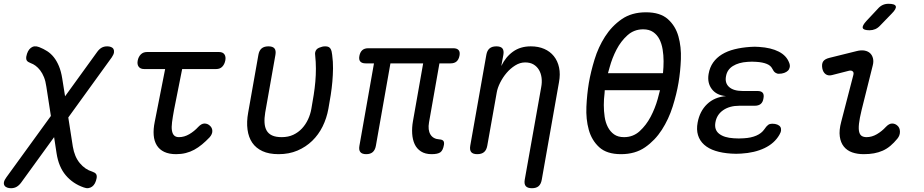

<svg xmlns="http://www.w3.org/2000/svg" viewBox="-65 -805 4885 1015"><path d="M526 -502 296 -184 320 -30Q329 24 357 57.5Q385 91 422 102Q437 107 442.5 114.5Q448 122 446 136Q443 152 437 163.5Q431 175 422 181.5Q413 188 402 189.5Q391 191 378 186Q320 166 282.5 121.5Q245 77 234 5L221 -80L47 160Q36 175 23 182.5Q10 190 -7 190Q-18 190 -27.5 186.5Q-37 183 -41.5 175.5Q-46 168 -44 157.5Q-42 147 -31 132L204 -192L180 -347Q176 -376 167.5 -397Q159 -418 147.5 -433Q136 -448 123 -457.5Q110 -467 98 -471Q82 -477 77 -484.5Q72 -492 74 -506Q77 -522 83 -533.5Q89 -545 98 -552Q107 -559 118 -560Q129 -561 142 -556Q165 -547 184.5 -534.5Q204 -522 219.5 -502.5Q235 -483 246.5 -455.5Q258 -428 264 -390L279 -296L449 -531Q460 -546 472.5 -553Q485 -560 502 -560Q513 -560 522 -556.5Q531 -553 535 -545.5Q539 -538 537.5 -527.5Q536 -517 526 -502Z M1093 -530Q1113 -530 1121.5 -517.5Q1130 -505 1126 -485Q1122 -465 1110 -452.5Q1098 -440 1078 -440H898L855 -224Q848 -186 844.5 -159Q841 -132 844 -114.5Q847 -97 856 -88.5Q865 -80 881 -80Q909 -80 935.5 -95.5Q962 -111 983 -134Q1000 -152 1016 -152Q1032 -152 1044 -141Q1057 -130 1057.5 -113Q1058 -96 1043 -79Q1023 -58 1003 -41.5Q983 -25 962 -13.5Q941 -2 917 4Q893 10 866 10Q829 10 803.5 -2Q778 -14 764 -36.5Q750 -59 747.5 -90.5Q745 -122 753 -161L808 -440H697Q677 -440 668 -452.5Q659 -465 663 -485Q667 -505 679.5 -517.5Q692 -530 712 -530Z M1301 -515Q1305 -538 1318 -549Q1331 -560 1354 -560Q1377 -560 1386 -549Q1395 -538 1391 -515L1337 -210Q1332 -180 1333.5 -156Q1335 -132 1344.5 -115Q1354 -98 1373.5 -89Q1393 -80 1424 -80Q1459 -80 1485.5 -92.5Q1512 -105 1531.5 -126Q1551 -147 1563.5 -174Q1576 -201 1581 -230Q1588 -269 1593.5 -304Q1599 -339 1602 -373.5Q1605 -408 1605 -442.5Q1605 -477 1601 -515Q1601 -518 1600.5 -521Q1600 -524 1601 -527Q1604 -545 1621.5 -552.5Q1639 -560 1654 -560Q1666 -560 1672.5 -556.5Q1679 -553 1682.5 -547Q1686 -541 1688 -533Q1690 -525 1691 -515Q1696 -478 1695.5 -443Q1695 -408 1692 -373.5Q1689 -339 1683.5 -303.5Q1678 -268 1671 -230Q1662 -180 1640.5 -136.5Q1619 -93 1585.5 -60.5Q1552 -28 1507.5 -9Q1463 10 1408 10Q1357 10 1322.5 -6Q1288 -22 1268.5 -50.5Q1249 -79 1243.5 -120Q1238 -161 1247 -210Z M2217 10Q2183 10 2160.5 -4.5Q2138 -19 2127 -43Q2116 -67 2114 -98.5Q2112 -130 2118 -164L2172 -470H1999L1922 -34Q1918 -12 1905.5 -1Q1893 10 1871 10Q1849 10 1840 -1Q1831 -12 1835 -34L1912 -470H1868Q1848 -470 1839.5 -480Q1831 -490 1835 -510Q1839 -530 1850.5 -540Q1862 -550 1882 -550H2331Q2351 -550 2359.5 -540Q2368 -530 2364 -510Q2360 -490 2348.5 -480Q2337 -470 2317 -470H2258L2203 -158Q2196 -118 2210.5 -94Q2225 -70 2259 -68Q2273 -67 2278.5 -60.5Q2284 -54 2282 -40Q2277 -10 2263 0Q2249 10 2217 10Z M2561 -316 2511 -35Q2507 -12 2494 -1Q2481 10 2458 10Q2435 10 2426 -1Q2417 -12 2421 -35L2506 -515Q2510 -538 2523 -549Q2536 -560 2559 -560Q2582 -560 2591 -549Q2600 -538 2596 -515L2585 -456Q2608 -504 2647 -532Q2686 -560 2741 -560Q2781 -560 2812 -546.5Q2843 -533 2863 -508Q2883 -483 2890.5 -448Q2898 -413 2890 -370L2799 145Q2795 168 2782.5 179Q2770 190 2747 190Q2724 190 2714.5 179Q2705 168 2709 145L2796 -344Q2801 -370 2798 -393.5Q2795 -417 2784.5 -435Q2774 -453 2756 -464Q2738 -475 2711 -475Q2684 -475 2658.5 -459Q2633 -443 2613 -419.5Q2593 -396 2579 -368Q2565 -340 2561 -316Z M3218 10Q3143 10 3103 -26.5Q3063 -63 3047.5 -119Q3032 -175 3035 -241Q3038 -307 3048 -367Q3058 -425 3078 -490.5Q3098 -556 3133.5 -611.5Q3169 -667 3221.5 -703.5Q3274 -740 3350 -740Q3425 -740 3465.5 -704Q3506 -668 3521.5 -612.5Q3537 -557 3534.5 -492Q3532 -427 3522 -368Q3512 -308 3491 -241.5Q3470 -175 3434 -119Q3398 -63 3345.5 -26.5Q3293 10 3218 10ZM3234 -80Q3282 -80 3316.5 -111.5Q3351 -143 3374.5 -187.5Q3398 -232 3412 -282Q3419 -306 3424 -328H3132Q3131 -320 3131 -312Q3127 -281 3127 -249.5Q3127 -218 3131.5 -187.5Q3136 -157 3148.5 -133Q3161 -109 3181.5 -94.5Q3202 -80 3234 -80ZM3439 -418Q3439 -419 3440 -420Q3443 -450 3443 -481.5Q3443 -513 3438 -543.5Q3433 -574 3421 -597.5Q3409 -621 3388 -635.5Q3367 -650 3335 -650Q3287 -650 3252 -618.5Q3217 -587 3194 -542.5Q3171 -498 3158 -450Q3153 -433 3149 -418Z M4107 -473Q4112 -461 4110 -450Q4108 -439 4100.5 -431.5Q4093 -424 4080.5 -419.5Q4068 -415 4052 -415Q4047 -415 4042.5 -416.5Q4038 -418 4033.5 -421Q4029 -424 4025 -429.5Q4021 -435 4017 -443Q4009 -459 3987.5 -467.5Q3966 -476 3934 -478Q3922 -479 3910.5 -479Q3899 -479 3887 -478Q3840 -475 3809.5 -456Q3779 -437 3773 -402Q3766 -366 3789.5 -345Q3813 -324 3861 -324H3939Q3959 -324 3967 -314.5Q3975 -305 3971 -285Q3968 -265 3956.5 -255.5Q3945 -246 3925 -246H3844Q3792 -246 3758 -222.5Q3724 -199 3717 -158Q3710 -119 3736.5 -98Q3763 -77 3814 -74Q3827 -73 3840.5 -73Q3854 -73 3867 -74Q3905 -76 3933 -88Q3961 -100 3976 -122Q3981 -130 3986 -135.5Q3991 -141 3995.5 -144.5Q4000 -148 4005.5 -149.5Q4011 -151 4017 -151Q4033 -151 4044 -146.5Q4055 -142 4060 -134.5Q4065 -127 4064 -116Q4063 -105 4055 -92Q4029 -47 3976.5 -22Q3924 3 3853 7Q3840 8 3826.5 8Q3813 8 3800 7Q3753 4 3717 -7.5Q3681 -19 3657.5 -40Q3634 -61 3625 -90.5Q3616 -120 3623 -157Q3634 -217 3673 -254.5Q3712 -292 3773 -297Q3723 -301 3698 -334Q3673 -367 3681 -414Q3687 -449 3705 -474.5Q3723 -500 3751.5 -517.5Q3780 -535 3818 -544.5Q3856 -554 3901 -557Q3913 -558 3924.5 -558Q3936 -558 3948 -557Q4011 -553 4052 -532Q4093 -511 4107 -473Z M4333 -408Q4313 -403 4299.5 -413Q4286 -423 4282 -444Q4278 -467 4286.5 -480Q4295 -493 4319 -499L4464 -535Q4488 -541 4506 -537.5Q4524 -534 4535 -523.5Q4546 -513 4550 -496.5Q4554 -480 4549 -460L4490 -224Q4479 -179 4476 -151Q4473 -123 4477 -107.5Q4481 -92 4491 -86Q4501 -80 4516 -80Q4544 -80 4570.5 -95.5Q4597 -111 4618 -134Q4635 -152 4651 -152Q4667 -152 4679 -141Q4692 -130 4692.5 -109.5Q4693 -89 4679 -72Q4661 -50 4642 -34Q4623 -18 4601.5 -8.5Q4580 1 4555.5 5.5Q4531 10 4501 10Q4467 10 4440 0.5Q4413 -9 4396 -30Q4379 -51 4374.5 -83.5Q4370 -116 4382 -161L4446 -408Q4450 -422 4442.5 -428Q4435 -434 4423 -431ZM4588 -670Q4576 -657 4562 -651Q4548 -645 4532 -645Q4500 -645 4496 -657Q4492 -669 4516 -695L4575 -758Q4587 -772 4601 -778.5Q4615 -785 4632 -785Q4666 -785 4670.5 -772Q4675 -759 4649 -733Z"/></svg>

Font: Maple Mono NL
Style: Italic
Weight: 400
Italic angle: -10°
Monospace: yes
Designer: subframe7536
Version: Version 7.000